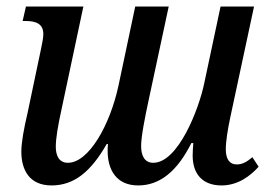

<svg xmlns="http://www.w3.org/2000/svg" viewBox="-20 -556 829 585"><path d="M137 9C206 9 257 -33 305 -117H309C308 -110 308 -103 308 -96C308 -38 335 9 401 9C467 9 520 -34 563 -120H569C568 -108 567 -93 567 -82C567 -26 597 9 655 9C704 9 742 -19 768 -48L749 -77C730 -61 717 -55 701 -55C679 -55 668 -72 668 -101C668 -126 674 -163 682 -200L754 -536H652L602 -301C586 -224 523 -60 447 -60C419 -60 410 -84 410 -111C410 -142 423 -204 431 -242L494 -536H392L341 -295C315 -174 250 -60 187 -60C159 -60 150 -83 150 -109C150 -134 156 -171 169 -230L234 -536H59L49 -492H58C89 -492 112 -484 112 -452C112 -442 109 -425 105 -407L64 -212C53 -165 45 -122 45 -94C45 -39 69 9 137 9Z"/></svg>

Font: Noto Serif Condensed Medium
Style: Italic
Weight: 500
Width: 3
Italic angle: -12°
Designer: Monotype Design Team
Foundry: Monotype Imaging Inc.
Version: Version 2.013